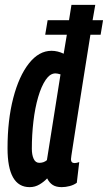

<svg xmlns="http://www.w3.org/2000/svg" viewBox="-20 -760 444 790"><path d="M234 10Q211 10 197 1Q183 -8 174 -26Q161 -12 142.5 -1Q124 10 102 10Q11 10 11 -150Q11 -266 34.5 -356.5Q58 -447 99 -499Q140 -551 192 -551Q217 -551 242 -539L255 -617H166L176 -677H264L274 -740H372Q367 -710 361 -677H404L394 -617H352Q337 -522 322.5 -432Q308 -342 297 -270Q286 -198 279 -154Q272 -110 272 -105Q272 -89 287 -89Q294 -89 306 -93L296 -8Q284 1 267 5.5Q250 10 234 10ZM142 -90Q160 -90 173 -101L229 -454Q216 -458 208 -458Q186 -458 168 -431.5Q150 -405 137 -360.5Q124 -316 117.5 -260.5Q111 -205 111 -148Q111 -123 118.5 -106.5Q126 -90 142 -90Z"/></svg>

Font: Georama ExtraCondensed SemiBold
Style: Italic
Weight: 600
Width: 2
Italic angle: -9°
Designer: Jean-Baptiste Levee
Foundry: Production Type
Version: Version 1.000